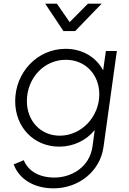

<svg xmlns="http://www.w3.org/2000/svg" viewBox="-20 -810 705 1050"><path d="M273 220C411 220 528 126 546 -6L619 -531H559L544 -425C507 -496 432 -543 339 -543C183 -543 63 -413 63 -257C63 -113 166 -8 304 -8C381 -8 452 -42 498 -99L486 -10C470 106 369 161 278 161C189 161 133 122 110 66L55 89C82 164 159 220 273 220ZM127 -257C127 -382 220 -483 340 -483C448 -483 523 -401 523 -294C523 -173 427 -68 307 -68C201 -68 127 -150 127 -257ZM227 -790 327 -640H391L536 -790H461L361 -689L291 -790Z"/></svg>

Font: Mluvka Light
Style: Italic
Weight: 300
Italic angle: -8°
Designer: Modified by Jiří Krblich, Original typeface by Gumpita Rahayu
Foundry: Gumpita Rahayu & Jiří Krblich
Version: Version 2.000;Glyphs 3.1.1 (3134)